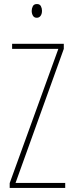

<svg xmlns="http://www.w3.org/2000/svg" viewBox="-20 -931 363 951"><path d="M303 0H28V-24L269 -689H40V-714H296V-689L57 -25H303ZM163 -911Q177 -911 182.5 -900.5Q188 -890 188 -878Q188 -862 181 -852.5Q174 -843 162 -843Q149 -843 143 -853.5Q137 -864 137 -877Q137 -889 142.5 -900Q148 -911 163 -911Z"/></svg>

Font: Noto Sans Lao Looped ExtraCondensed Thin
Style: Regular
Weight: 100
Width: 2
Designer: Mark Frömberg, Ben Mitchell
Foundry: The Fontpad Ltd
Version: Version 1.002; ttfautohint (v1.8.4.7-5d5b)